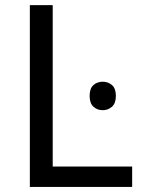

<svg xmlns="http://www.w3.org/2000/svg" viewBox="-20 -734 564 754"><path d="M97.2 0V-713.9H187V-80.1H499V0ZM332 -357.4Q332 -386.7 346.9 -399.9Q361.8 -413.1 383.8 -413.1Q404.3 -413.1 419.7 -399.9Q435.1 -386.7 435.1 -357.4Q435.1 -328.6 419.7 -314.9Q404.3 -301.3 383.8 -301.3Q361.8 -301.3 346.9 -314.9Q332 -328.6 332 -357.4Z"/></svg>

Font: NotoSans
Style: Regular
Weight: 400
Designer: Monotype Design team
Foundry: Monotype Imaging Inc.
Version: Version 1.04; ttfautohint (v1.4.1)